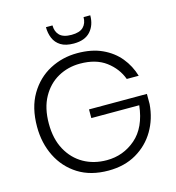

<svg xmlns="http://www.w3.org/2000/svg" viewBox="-129 -1017 1041 1134"><g transform="rotate(-15 391.0 -450.0)"><path d="M53 0ZM53 0ZM395 7Q286 7 210 -41Q134 -89 93.5 -170.5Q53 -252 53 -352Q53 -469 100.5 -549Q148 -629 225.5 -670Q303 -711 394 -711Q482 -711 546 -681.5Q610 -652 651 -602Q692 -552 711 -488H638Q613 -556 552 -601.5Q491 -647 394 -647Q320 -647 259 -613Q198 -579 161.5 -513Q125 -447 125 -352Q125 -258 161.5 -191.5Q198 -125 260 -90Q322 -55 401 -55Q502 -55 578 -120.5Q654 -186 669 -319H376V-372H730V-310Q723 -221 681 -149.5Q639 -78 566 -35.5Q493 7 395 7ZM391 -771Q341 -771 311.5 -789.5Q282 -808 269 -839Q256 -870 256 -907H296Q296 -869 318.5 -846.5Q341 -824 391 -824Q441 -824 463.5 -846.5Q486 -869 486 -907H527Q527 -847 493 -809Q459 -771 391 -771Z"/></g></svg>

Font: Ulagadi Sans Light
Style: Regular
Weight: 300
Designer: Ninad Kale (Devanagari), Jonny Pinhorn (Latin)
Foundry: Indian Type Foundry
Version: Version 3.01;March 29, 2020;FontCreator 12.0.0.2522 64-bit; 